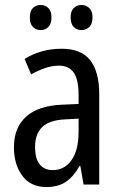

<svg xmlns="http://www.w3.org/2000/svg" viewBox="-20 -742 484 772"><path d="M228 -546Q307 -546 343 -499.5Q379 -453 379 -363V0H316L303 -75H300Q276 -32 245 -11Q214 10 166 10Q103 10 69.5 -35.5Q36 -81 36 -150Q36 -229 85 -273Q134 -317 229 -321L296 -324V-359Q296 -422 276.5 -450Q257 -478 217 -478Q190 -478 162 -468.5Q134 -459 105 -443L79 -505Q111 -525 148.5 -535.5Q186 -546 228 -546ZM296 -265 242 -262Q178 -259 149.5 -231Q121 -203 121 -151Q121 -103 140 -80.5Q159 -58 192 -58Q239 -58 267.5 -98Q296 -138 296 -213ZM100 -672Q100 -698 112.5 -710Q125 -722 144 -722Q162 -722 174.5 -709.5Q187 -697 187 -672Q187 -646 174.5 -633.5Q162 -621 144 -621Q125 -621 112.5 -633.5Q100 -646 100 -672ZM264 -672Q264 -698 277 -710Q290 -722 308 -722Q326 -722 339 -709.5Q352 -697 352 -672Q352 -646 339 -633.5Q326 -621 308 -621Q289 -621 276.5 -633.5Q264 -646 264 -672Z"/></svg>

Font: Avrile Sans Condensed
Style: Regular
Weight: 400
Width: 3
Designer: Monotype Design Team
Foundry: Monotype Imaging Inc.
Version: Version 2.001;September 10, 2019;FontCreator 11.5.0.2425 64-